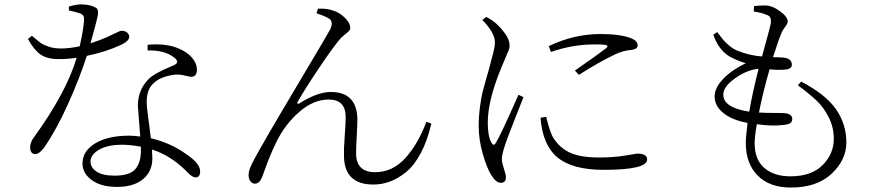

<svg xmlns="http://www.w3.org/2000/svg" viewBox="-20 -803 4040 867"><path d="M291 -755.9V-773.4Q324.2 -783.2 345.7 -783.2Q387.7 -783.2 414.1 -767.6Q425.8 -759.8 421.9 -735.8Q418 -711.9 388.7 -607.4Q431.6 -621.1 463.9 -635.7Q496.1 -650.4 509.3 -657.2Q522.5 -664.1 529.3 -664.1Q544.9 -664.1 554.2 -655.8Q563.5 -647.5 563.5 -636.7Q563.5 -619.1 529.3 -601.6Q458 -568.4 372.1 -550.8Q340.8 -453.1 288.1 -335.4Q235.4 -217.8 178.7 -135.7Q157.2 -107.4 139.6 -107.4Q116.2 -107.4 116.2 -138.7Q116.2 -160.2 132.8 -182.6Q278.3 -382.8 326.2 -542Q285.2 -536.1 245.1 -536.1Q192.4 -536.1 162.6 -557.1Q132.8 -578.1 106.4 -627L124 -641.6Q152.3 -617.2 164.1 -608.9Q175.8 -600.6 199.7 -592.3Q223.6 -584 256.8 -584Q291 -584 339.8 -593.8Q355.5 -661.1 359.4 -709Q360.4 -724.6 356.4 -731.4Q352.5 -738.3 339.8 -743.2Q318.4 -750 291 -755.9ZM616.2 -121.1V-140.6Q568.4 -149.4 532.2 -149.4Q465.8 -149.4 427.2 -127Q388.7 -104.5 388.7 -74.2Q388.7 -45.9 416.5 -27.8Q444.3 -9.8 497.1 -9.8Q566.4 -9.8 591.3 -39.6Q616.2 -69.3 616.2 -121.1ZM646.5 -575.2V-600.6Q725.6 -608.4 782.2 -585.9Q824.2 -569.3 846.7 -543Q869.1 -516.6 869.1 -488.3Q869.1 -456.1 842.8 -456.1Q837.9 -456.1 814.5 -461.9Q791 -467.8 767.6 -465.8Q703.1 -457 671.9 -425.8Q640.6 -396.5 642.6 -335.9Q642.6 -323.2 646 -298.3Q649.4 -273.4 653.8 -237.3Q658.2 -201.2 661.1 -178.7Q750 -158.2 823.2 -105.5Q883.8 -64.5 883.8 -29.3Q883.8 -2 863.3 -2Q858.4 -2 854.5 -3.4Q850.6 -4.9 845.2 -8.8Q839.8 -12.7 836.9 -15.1Q834 -17.6 827.6 -23.9Q821.3 -30.3 818.4 -33.2Q749 -101.6 666 -127.9Q668 -98.6 668 -88.9Q668 -28.3 625.5 6.3Q583 41 508.8 41Q436.5 41 394.5 10.3Q352.5 -20.5 352.5 -64.5Q352.5 -121.1 410.2 -155.8Q467.8 -190.4 563.5 -190.4Q582 -190.4 613.3 -186.5Q602.5 -318.4 602.5 -325.2Q602.5 -397.5 652.3 -447.3Q679.7 -473.6 761.7 -506.8Q797.9 -521.5 762.7 -545.9Q720.7 -577.1 646.5 -575.2Z M1467.8 -717.8Q1452.1 -728.5 1409.2 -743.2L1416 -763.7Q1455.1 -765.6 1482.4 -755.9Q1512.7 -747.1 1537.1 -723.1Q1561.5 -699.2 1561.5 -676.8Q1561.5 -668.9 1554.7 -662.1Q1547.9 -655.3 1534.2 -644.5Q1520.5 -633.8 1510.7 -621.1Q1480.5 -585 1418.5 -492.7Q1356.4 -400.4 1325.2 -344.7Q1320.3 -338.9 1323.7 -335.4Q1327.1 -332 1333 -336.9Q1414.1 -387.7 1473.6 -387.7Q1591.8 -387.7 1593.8 -264.6Q1593.8 -241.2 1590.8 -187.5Q1587.9 -133.8 1587.9 -111.3Q1587.9 -25.4 1673.8 -25.4Q1752 -25.4 1809.6 -88.4Q1867.2 -151.4 1905.3 -252.9L1927.7 -245.1Q1910.2 -168 1879.9 -111.3Q1849.6 -54.7 1813 -25.4Q1776.4 3.9 1740.2 17.1Q1704.1 30.3 1666 30.3Q1533.2 30.3 1533.2 -101.6Q1532.2 -128.9 1536.6 -188Q1541 -247.1 1541 -274.4Q1541 -353.5 1463.9 -353.5Q1395.5 -353.5 1331.1 -297.4Q1266.6 -241.2 1226.6 -159.2Q1212.9 -130.9 1200.2 -100.1Q1187.5 -69.3 1177.2 -40.5Q1167 -11.7 1163.1 -2Q1151.4 26.4 1130.9 26.4Q1120.1 26.4 1111.3 16.1Q1102.5 5.9 1102.5 -12.7Q1102.5 -24.4 1107.4 -39.6Q1112.3 -54.7 1128.4 -84.5Q1144.5 -114.3 1153.8 -130.4Q1163.1 -146.5 1190.4 -194.3Q1240.2 -280.3 1346.7 -459Q1453.1 -637.7 1469.7 -668Q1487.3 -701.2 1467.8 -717.8Z M2321.3 -375 2343.8 -364.3Q2336.9 -346.7 2303.2 -261.2Q2269.5 -175.8 2262.7 -154.3Q2246.1 -106.4 2246.1 -84Q2246.1 -69.3 2255.4 -41.5Q2264.6 -13.7 2264.6 -2.9Q2264.6 22.5 2241.2 22.5Q2219.7 22.5 2198.2 -12.7Q2177.7 -45.9 2159.7 -109.4Q2141.6 -172.9 2141.6 -233.4Q2141.6 -277.3 2147.5 -321.3Q2153.3 -365.2 2159.7 -389.6Q2166 -414.1 2176.8 -451.7Q2187.5 -489.3 2190.4 -499Q2193.4 -512.7 2198.7 -532.2Q2204.1 -551.8 2207 -562.5Q2210 -573.2 2212.4 -586.9Q2214.8 -600.6 2214.8 -611.3Q2215.8 -653.3 2158.2 -712.9L2175.8 -726.6Q2205.1 -710.9 2219.7 -697.3Q2240.2 -679.7 2260.7 -651.4Q2281.2 -623 2281.2 -597.7Q2281.2 -587.9 2277.8 -578.1Q2274.4 -568.4 2263.2 -543.5Q2252 -518.6 2243.2 -496.1Q2182.6 -348.6 2182.6 -250Q2182.6 -186.5 2199.2 -159.2Q2209 -139.6 2219.7 -159.2Q2238.3 -187.5 2321.3 -375ZM2420.9 -271.5 2446.3 -275.4Q2461.9 -211.9 2475.6 -185.5Q2502.9 -138.7 2550.3 -115.2Q2597.7 -91.8 2685.5 -91.8Q2751 -91.8 2803.2 -100.6Q2855.5 -109.4 2857.4 -109.4Q2902.3 -109.4 2902.3 -83Q2902.3 -36.1 2706.1 -36.1Q2564.5 -36.1 2497.1 -92.3Q2429.7 -148.4 2420.9 -271.5ZM2467.8 -568.4 2458 -594.7Q2571.3 -649.4 2692.4 -649.4Q2781.2 -649.4 2831.1 -629.9Q2859.4 -618.2 2859.4 -597.7Q2859.4 -582 2834 -578.1Q2794.9 -575.2 2757.8 -557.6Q2680.7 -520.5 2593.8 -464.8L2576.2 -484.4Q2692.4 -565.4 2717.8 -585.9Q2730.5 -596.7 2712.9 -600.6Q2699.2 -602.5 2665 -602.5Q2565.4 -602.5 2467.8 -568.4Z M3246.1 -376Q3246.1 -316.4 3363.3 -298.8Q3376 -375 3405.3 -492.2Q3354.5 -488.3 3300.3 -450.2Q3246.1 -412.1 3246.1 -376ZM3555.7 -509.8Q3555.7 -490.2 3520 -488.3Q3484.4 -486.3 3455.1 -490.2Q3424.8 -384.8 3407.2 -294.9Q3434.6 -293 3476.1 -293Q3517.6 -293 3522.5 -292Q3557.6 -289.1 3557.6 -264.6Q3557.6 -252.9 3547.9 -246.6Q3538.1 -240.2 3511.7 -238.3Q3465.8 -232.4 3397.5 -242.2Q3387.7 -185.5 3387.7 -156.2Q3387.7 -82 3431.6 -44.4Q3475.6 -6.8 3548.8 -6.8Q3644.5 -6.8 3694.8 -57.6Q3745.1 -108.4 3745.1 -175.8Q3745.1 -228.5 3722.2 -273.4Q3699.2 -318.4 3668.5 -347.7Q3637.7 -377 3583 -418L3597.7 -434.6Q3708 -377 3754.9 -310.1Q3801.8 -243.2 3801.8 -159.2Q3801.8 -81.1 3735.4 -18.6Q3668.9 43.9 3551.8 43.9Q3455.1 43.9 3401.4 -10.3Q3347.7 -64.5 3347.7 -157.2Q3347.7 -181.6 3355.5 -248Q3286.1 -260.7 3246.6 -292.5Q3207 -324.2 3207 -367.2Q3207 -407.2 3246.6 -447.8Q3286.1 -488.3 3347.7 -517.6Q3309.6 -528.3 3272.5 -548.8Q3222.7 -581.1 3201.2 -646.5L3218.8 -658.2Q3235.4 -635.7 3246.1 -623Q3256.8 -610.4 3273.9 -596.2Q3291 -582 3309.6 -574.2Q3362.3 -552.7 3420.9 -547.9Q3460 -688.5 3460.9 -699.2Q3461.9 -717.8 3457.5 -725.1Q3453.1 -732.4 3438.5 -737.3Q3418 -746.1 3383.8 -751L3384.8 -775.4Q3408.2 -778.3 3435.5 -778.3Q3466.8 -778.3 3502 -752.4Q3537.1 -726.6 3537.1 -706.1Q3537.1 -697.3 3526.4 -683.1Q3515.6 -668.9 3510.7 -658.2Q3494.1 -620.1 3470.7 -544.9Q3488.3 -544.9 3517.6 -543Q3555.7 -539.1 3555.7 -509.8Z"/></svg>

Font: GenYoMin TW TTF Light
Style: Regular
Weight: 300
Version: Version 1.300